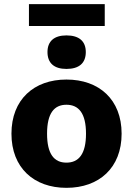

<svg xmlns="http://www.w3.org/2000/svg" viewBox="-20 -892 639 922"><path d="M483 -872H119V-767H483ZM299 -722C240 -722 208 -694 208 -642C208 -589 240 -561 299 -561C360 -561 392 -589 392 -642C392 -694 360 -722 299 -722ZM299 -510C143 -510 35 -414 35 -250C35 -86 143 10 299 10C456 10 564 -86 564 -250C564 -414 456 -510 299 -510ZM299 -389C358 -389 393 -348 393 -250C393 -152 358 -111 299 -111C240 -111 206 -152 206 -250C206 -348 240 -389 299 -389Z"/></svg>

Font: Work Sans
Style: Bold
Weight: 700
Designer: Wei Huang
Foundry: Wei Huang
Version: Version 2.012